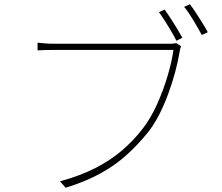

<svg xmlns="http://www.w3.org/2000/svg" viewBox="-20 -865 1040 900"><path d="M752 -820Q763 -805 778.5 -781Q794 -757 809 -732.5Q824 -708 835 -688L807 -674Q797 -694 782.5 -719Q768 -744 752.5 -768Q737 -792 725 -808ZM870 -845Q882 -830 897 -807Q912 -784 927.5 -759.5Q943 -735 954 -714L926 -701Q909 -732 886 -770.5Q863 -809 843 -833ZM829 -648Q826 -641 824.5 -636Q823 -631 821 -617Q814 -575 800.5 -525Q787 -475 768 -423.5Q749 -372 725 -325.5Q701 -279 673 -244Q627 -187 574 -139Q521 -91 451.5 -52.5Q382 -14 288 15L261 -15Q356 -41 426.5 -77Q497 -113 551.5 -159.5Q606 -206 649 -262Q687 -311 716.5 -377Q746 -443 766 -510.5Q786 -578 793 -631Q779 -631 736 -631Q693 -631 633.5 -631Q574 -631 509 -631Q444 -631 385.5 -631Q327 -631 286.5 -631Q246 -631 236 -631Q211 -631 193 -630.5Q175 -630 156 -629V-665Q169 -664 181 -662.5Q193 -661 207 -660.5Q221 -660 237 -660Q245 -660 276.5 -660Q308 -660 354.5 -660Q401 -660 455 -660Q509 -660 562.5 -660Q616 -660 662 -660Q708 -660 739 -660Q770 -660 777 -660Q785 -660 791.5 -660.5Q798 -661 806 -663Z"/></svg>

Font: Noto Sans SC Thin Thin
Style: Regular
Weight: 250
Version: Version 2.004-H2;hotconv 1.0.118;makeotfexe 2.5.65603